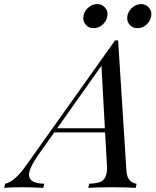

<svg xmlns="http://www.w3.org/2000/svg" viewBox="-107 -908 756 928"><path d="M383.3 -590.3 169.4 -288.1H399.9ZM319.8 0 324.2 -20Q358.4 -21.5 377 -28.3Q412.6 -42 410.2 -104L400.9 -268.1H155.3L80.1 -162.1Q33.2 -95.7 33.2 -62.5Q33.2 -21.5 106.9 -20L102.1 0Q45.9 -2.9 -4.9 -2.9Q-55.7 -2.9 -86.9 0L-82 -20Q-36.1 -29.8 18.1 -106.9L449.2 -712.9H463.9L503.9 -84Q505.9 -51.3 520.5 -36.1Q535.2 -21 553.2 -20L548.8 0Q508.8 -2.9 434.1 -2.9Q359.4 -2.9 319.8 0ZM624.5 -840.3Q624.5 -822.3 615.2 -806.6Q594.2 -772 557.6 -772Q535.2 -772 521.5 -786.6Q507.8 -801.3 507.8 -819.8Q507.8 -838.4 517.1 -853.5Q526.4 -868.7 542 -878.4Q556.6 -888.2 576.2 -888.2Q595.7 -888.2 610.4 -873.5Q625 -858.9 624.5 -840.3ZM412.6 -840.3Q412.6 -822.3 403.3 -806.6Q382.3 -772.5 345.7 -772Q323.2 -771.5 309.6 -786.1Q295.9 -800.8 295.4 -819.3Q295.4 -837.9 304.7 -853.5Q314 -868.7 329.6 -878.4Q344.7 -888.2 364.3 -888.2Q383.8 -888.2 398.4 -873.5Q413.1 -858.9 412.6 -840.3Z"/></svg>

Font: PlayfairDisplaySC-Italic
Style: Italic
Weight: 400
Italic angle: -14°
Designer: Claus Eggers Sørensen
Foundry: Claus Eggers Sørensen
Version: Version 1.004;PS 001.004;hotconv 1.0.70;makeotf.lib2.5.58329